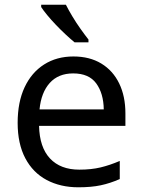

<svg xmlns="http://www.w3.org/2000/svg" viewBox="-20 -786 604 816"><path d="M292 -546Q361 -546 410.5 -516Q460 -486 486.5 -431.5Q513 -377 513 -304V-251H146Q148 -160 192.5 -112.5Q237 -65 317 -65Q368 -65 407.5 -74.5Q447 -84 489 -102V-25Q448 -7 408 1.5Q368 10 313 10Q237 10 178.5 -21Q120 -52 87.5 -113.5Q55 -175 55 -264Q55 -352 84.5 -415Q114 -478 167.5 -512Q221 -546 292 -546ZM291 -474Q228 -474 191.5 -433.5Q155 -393 148 -321H421Q420 -389 389 -431.5Q358 -474 291 -474ZM260 -766Q271 -744 287.5 -716.5Q304 -689 322.5 -663Q341 -637 356 -618V-606H297Q280 -620 259 -639.5Q238 -659 217.5 -680.5Q197 -702 180.5 -722Q164 -742 155 -756V-766Z"/></svg>

Font: Noto Sans Tai Tham
Style: Regular
Weight: 400
Designer: Monotype Design Team 2013. Revised by David WIlliams 2020
Foundry: Monotype Imaging Inc.
Version: Version 2.002